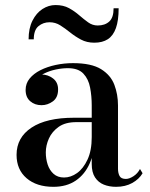

<svg xmlns="http://www.w3.org/2000/svg" viewBox="-20 -712 579 742"><path d="M428.5 10Q402.5 10 381.2 1.5Q360 -7 347.2 -26.5Q334.5 -46 334.5 -78V-304.5Q334.5 -340.5 328.2 -373.5Q322 -406.5 302.2 -427.5Q282.5 -448.5 242.5 -448.5Q220.5 -448.5 196.2 -443.5Q172 -438.5 151 -428.2Q130 -418 116.8 -402.2Q103.5 -386.5 103.5 -364.5H80Q80 -391.5 98.8 -407.8Q117.5 -424 140.5 -424Q165 -424 184.8 -409Q204.5 -394 204.5 -366.5Q204.5 -335 184.2 -320.2Q164 -305.5 140.5 -305.5Q114.5 -305.5 96.8 -320.8Q79 -336 79 -364.5Q79 -389.5 94.5 -408.5Q110 -427.5 136.2 -440.8Q162.5 -454 195.2 -461Q228 -468 262 -468Q333 -468 370.5 -444.8Q408 -421.5 422 -384.2Q436 -347 436 -304.5V-60Q436 -43.5 442 -32Q448 -20.5 466.5 -20.5Q479.5 -20.5 495.8 -31Q512 -41.5 521 -59L531 -42.5Q517.5 -19.5 491 -4.8Q464.5 10 428.5 10ZM186.5 10Q121.5 10 82.8 -23.2Q44 -56.5 44 -113.5Q44 -180.5 101.8 -218.8Q159.5 -257 266 -257H381V-240H275Q232.5 -240 206.8 -221.8Q181 -203.5 169 -176.8Q157 -150 157 -123Q157 -98.5 164.2 -76.2Q171.5 -54 187.2 -40Q203 -26 227.5 -26Q253.5 -26 277.8 -43.2Q302 -60.5 318.2 -95.2Q334.5 -130 334.5 -182.5H346Q346 -125 327.2 -81.8Q308.5 -38.5 273 -14.2Q237.5 10 186.5 10ZM344.5 -547Q315.5 -547 293 -559Q270.5 -571 251.2 -586.5Q232 -602 213 -614Q194 -626 171.5 -626Q147 -626 128.8 -611Q110.5 -596 110.5 -560H90.5Q90.5 -602.5 105.5 -632.2Q120.5 -662 144.2 -677.2Q168 -692.5 194.5 -692.5Q225 -692.5 246.8 -680.5Q268.5 -668.5 286.2 -653Q304 -637.5 320.8 -625.5Q337.5 -613.5 357.5 -613.5Q385.5 -613.5 402.2 -628.8Q419 -644 419 -680H438.5Q438.5 -633 428 -603.5Q417.5 -574 396.8 -560.5Q376 -547 344.5 -547Z"/></svg>

Font: Bodoni Moda Medium
Style: Regular
Weight: 500
Designer: Owen Earl
Foundry: indestructible type
Version: Version 2.005